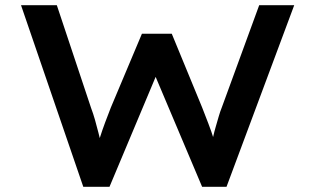

<svg xmlns="http://www.w3.org/2000/svg" viewBox="-20 -720 1214 740"><path d="M301 0 61 -700H199L331 -304Q339 -283 346 -258.5Q353 -234 359.5 -208Q366 -182 371.5 -159.5Q377 -137 381 -120L344 -121Q354 -155 364 -186.5Q374 -218 385 -247.5Q396 -277 407 -305L527 -590H642L759 -306Q771 -275 783 -244Q795 -213 804 -183.5Q813 -154 818 -128L785 -123Q789 -141 793.5 -159Q798 -177 802 -195Q806 -213 811.5 -231.5Q817 -250 822.5 -269.5Q828 -289 836 -309L979 -700H1114L853 0H759L570 -447L588 -443L402 0Z"/></svg>

Font: Lexend Mega Medium
Style: Regular
Weight: 500
Version: Version 1.007